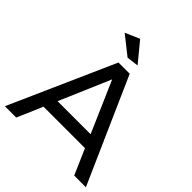

<svg xmlns="http://www.w3.org/2000/svg" viewBox="-241 -1055 1208 1208"><g transform="rotate(45 363.0 -451.0)"><path d="M620 0 546 -170H177L104 0H3L314 -700H414L724 0ZM215 -257H509L361 -597ZM305 -902 412 -772 333 -762 209 -860Z"/></g></svg>

Font: Montserrat
Style: Regular
Weight: 400
Designer: Julieta Ulanovsky
Foundry: Julieta Ulanovsky
Version: Version 6.001